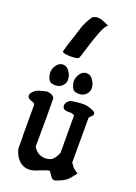

<svg xmlns="http://www.w3.org/2000/svg" viewBox="-183 -1038 790 1117"><g transform="rotate(20 212.5 -479.5)"><path d="M292 -943.4Q274.4 -933.6 254.4 -880.9Q234.4 -828.1 218.3 -772.9Q202.1 -717.8 197.3 -710.9Q191.4 -701.2 149.4 -701.2Q96.7 -701.2 96.7 -714.8V-715.8Q106.4 -753.9 125 -807.6Q130.9 -824.2 137.7 -847.2Q144.5 -870.1 148.9 -882.8Q153.3 -895.5 163.1 -915.5Q172.9 -935.5 188.5 -958Q205.1 -967.8 222.7 -967.8Q243.2 -967.8 292 -943.4ZM244.1 -515.6Q231.4 -519.5 223.6 -536.1Q214.8 -556.6 214.8 -573.2Q214.8 -590.8 223.6 -608.4Q242.2 -641.6 270.5 -641.6Q297.9 -641.6 316.4 -608.4Q327.1 -586.9 327.1 -568.4Q327.1 -550.8 316.4 -536.1Q298.8 -512.7 267.6 -512.7Q255.9 -512.7 244.1 -515.6ZM97.7 -515.6Q85 -519.5 77.1 -536.1Q68.4 -556.6 68.4 -573.2Q68.4 -590.8 77.1 -608.4Q95.7 -641.6 124 -641.6Q151.4 -641.6 169.9 -608.4Q180.7 -586.9 180.7 -568.4Q180.7 -550.8 169.9 -536.1Q152.3 -512.7 121.1 -512.7Q109.4 -512.7 97.7 -515.6ZM418.9 -74.2Q394.5 -43 386.2 -33.7Q377.9 -24.4 359.4 -13.2Q340.8 -2 307.6 8.8Q296.9 8.8 291 4.4Q285.2 0 277.8 -12.2Q270.5 -24.4 262.7 -33.2Q255.9 -34.2 253.4 -33.7Q251 -33.2 244.6 -30.8Q238.3 -28.3 235.4 -27.3Q224.6 -24.4 195.3 -12.2Q166 0 145.5 0H140.6Q108.4 -1 85 -22.5Q56.6 -47.9 45.9 -92.8V-172.9Q45.9 -167 44.9 -167V-366.2Q40 -375 22.5 -379.9Q4.9 -384.8 0 -394.5Q-5.9 -407.2 0 -417Q3.9 -423.8 8.3 -428.7Q12.7 -433.6 19 -438Q25.4 -442.4 28.8 -444.8Q32.2 -447.3 41.5 -450.2Q50.8 -453.1 53.2 -453.6Q55.7 -454.1 67.4 -457.5Q79.1 -460.9 81.1 -460.9Q94.7 -463.9 103.5 -460.9Q128.9 -455.1 136.7 -438.5Q137.7 -368.2 137.7 -311.5Q137.7 -300.8 137.2 -258.8Q136.7 -216.8 136.7 -138.7Q163.1 -93.8 210.9 -93.8Q219.7 -93.8 223.6 -94.7Q247.1 -97.7 260.7 -112.8Q274.4 -127.9 285.2 -155.3Q285.2 -196.3 284.7 -210Q284.2 -223.6 284.2 -383.8Q276.4 -393.6 256.8 -393.6H242.2Q220.7 -393.6 212.9 -405.3Q209 -412.1 209 -419.9Q209 -431.6 218.8 -444.3Q222.7 -449.2 227.5 -452.6Q232.4 -456.1 238.3 -457.5Q244.1 -459 248.5 -460Q252.9 -460.9 261.7 -461.4Q270.5 -461.9 274.4 -462.9Q294.9 -465.8 312.5 -465.8Q337.9 -465.8 363.3 -455.1Q364.3 -454.1 368.2 -453.1Q372.1 -452.1 374 -451.2Q376 -450.2 378.9 -448.7Q381.8 -447.3 383.3 -446.3Q384.8 -445.3 386.7 -443.4Q388.7 -441.4 389.6 -439Q390.6 -436.5 390.6 -433.6V-430.7Q390.6 -423.8 380.4 -415Q370.1 -406.2 368.2 -400.4V-124Q384.8 -101.6 387.2 -98.1Q389.6 -94.7 398.9 -88.9Q408.2 -83 418.9 -74.2Z"/></g></svg>

Font: LPEducational
Style: Medium
Weight: 500
Designer: Based on Essays1743, by John Stracke, which says:

Based on the typeface in a 1743 English translation of the essays of 
Version: Version 001.204